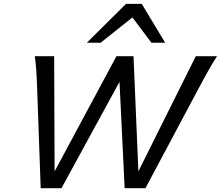

<svg xmlns="http://www.w3.org/2000/svg" viewBox="-20 -996 1168 1016"><path d="M749.5 0H693.4L698.7 -62L1016.1 -698.7H1128.4Q1109.4 -668.9 1087.6 -631.3Q1065.9 -593.8 1028.8 -523.9ZM639.6 0 609.4 -624.5 601.1 -698.7H686.5L713.4 -62L693.4 0ZM305.2 0H254.4V-62L596.2 -698.7H686.5ZM266.6 -698.7 269 -62 254.4 0H195.3L176.8 -523.9Q174.3 -592.3 171.4 -631.3Q168.5 -670.4 164.1 -698.7ZM512.7 -770H439.5L647 -975.6H730L854 -770H781.2L680.7 -903.8Z"/></svg>

Font: Andika
Style: Italic
Weight: 400
Italic angle: -14°
Designer: Victor Gaultney, Annie Olsen, Julie Remington, Don Collingsworth, Eric Hays, Becca Hirsbrunner
Foundry: SIL International
Version: Version 6.101